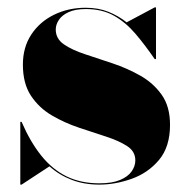

<svg xmlns="http://www.w3.org/2000/svg" viewBox="-20 -490 500 520"><path d="M35 10V-160H38.5Q62 -105.5 92 -68.2Q122 -31 160.5 -12.2Q199 6.5 249 6.5Q283.5 6.5 305 -2.5Q326.5 -11.5 336.5 -25.8Q346.5 -40 346.5 -55.5Q346.5 -80 324.5 -94.2Q302.5 -108.5 268 -119.8Q233.5 -131 194.5 -144Q155.5 -157 120.8 -177.2Q86 -197.5 64 -230.5Q42 -263.5 42 -315Q42 -362 64.8 -396.5Q87.5 -431 126.2 -450Q165 -469 212 -469Q246.5 -469 273.8 -458Q301 -447 323 -429.5L399 -470H402.5V-330H399Q372.5 -368.5 346.5 -399Q320.5 -429.5 288.5 -447.5Q256.5 -465.5 212.5 -465.5Q184 -465.5 166 -457.2Q148 -449 139.5 -436.2Q131 -423.5 131 -410Q131 -385 153.2 -369.8Q175.5 -354.5 210.8 -343Q246 -331.5 285.5 -318.2Q325 -305 360.2 -285Q395.5 -265 418 -233.2Q440.5 -201.5 440.5 -152Q440.5 -92.5 410.8 -57Q381 -21.5 336.8 -5.8Q292.5 10 249 10Q208 10 174.5 -2.8Q141 -15.5 114 -39.5L38.5 10Z"/></svg>

Font: Bodoni Moda 48pt Black
Style: Regular
Weight: 900
Designer: Owen Earl
Foundry: indestructible type
Version: Version 2.004